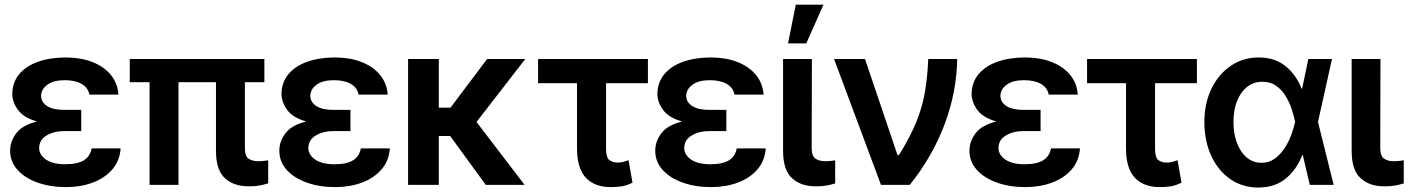

<svg xmlns="http://www.w3.org/2000/svg" viewBox="-20 -802 6110 833"><path d="M259.8 -325.2H332.5V-233.4H259.8Q213.9 -233.4 181.9 -214.1Q149.9 -194.8 149.9 -159.7Q149.9 -129.9 179.7 -109.6Q209.5 -89.4 262.7 -89.4Q316.4 -89.4 344 -106.7Q371.6 -124 377.4 -158.2H503.4Q499.5 -104 467 -66.7Q434.6 -29.3 382.3 -9.8Q330.1 9.8 266.6 9.8Q197.8 9.8 143.1 -9.8Q88.4 -29.3 56.2 -64.7Q23.9 -100.1 23.9 -148.4Q23.9 -188.5 50.5 -223.9Q77.1 -259.3 140.6 -274.9Q82.5 -291.5 58.1 -325Q33.7 -358.4 33.2 -394Q33.7 -444.3 63.2 -480Q92.8 -515.6 145.3 -534.2Q197.8 -552.7 265.6 -552.7Q329.1 -552.7 379.4 -533.4Q429.7 -514.2 460 -478Q490.2 -441.9 494.1 -391.6H367.7Q362.3 -421.9 334 -438Q305.7 -454.1 260.7 -454.1Q211.9 -454.1 185.3 -434.3Q158.7 -414.6 158.2 -386.2Q158.7 -358.4 184.6 -341.8Q210.4 -325.2 259.8 -325.2Z M1127 -545.9V-445.3H1042.5V-158.7Q1042.5 -124.5 1058.6 -113.5Q1074.7 -102.5 1101.1 -102.5Q1113.3 -102.5 1124.5 -104Q1135.7 -105.5 1143.6 -106.4V-6.3Q1127.4 -1.5 1106.4 2.7Q1085.4 6.8 1059.6 6.3Q995.1 6.8 956.1 -28.6Q917 -64 917 -147V-445.3H754.4V0H628.9V-445.3H543V-545.9Z M1427.7 -325.2H1500.5V-233.4H1427.7Q1381.8 -233.4 1349.9 -214.1Q1317.9 -194.8 1317.9 -159.7Q1317.9 -129.9 1347.7 -109.6Q1377.4 -89.4 1430.7 -89.4Q1484.4 -89.4 1512 -106.7Q1539.6 -124 1545.4 -158.2H1671.4Q1667.5 -104 1635 -66.7Q1602.5 -29.3 1550.3 -9.8Q1498 9.8 1434.6 9.8Q1365.7 9.8 1311 -9.8Q1256.3 -29.3 1224.1 -64.7Q1191.9 -100.1 1191.9 -148.4Q1191.9 -188.5 1218.5 -223.9Q1245.1 -259.3 1308.6 -274.9Q1250.5 -291.5 1226.1 -325Q1201.7 -358.4 1201.2 -394Q1201.7 -444.3 1231.2 -480Q1260.7 -515.6 1313.2 -534.2Q1365.7 -552.7 1433.6 -552.7Q1497.1 -552.7 1547.4 -533.4Q1597.7 -514.2 1627.9 -478Q1658.2 -441.9 1662.1 -391.6H1535.6Q1530.3 -421.9 1502 -438Q1473.6 -454.1 1428.7 -454.1Q1379.9 -454.1 1353.3 -434.3Q1326.7 -414.6 1326.2 -386.2Q1326.7 -358.4 1352.5 -341.8Q1378.4 -325.2 1427.7 -325.2Z M2087.4 0 1933.1 -211.9H1883.8V0H1750.5V-545.9H1883.8V-335H1934.6L2093.3 -545.9H2258.8L2047.4 -272.9L2255.9 0Z M2791 -545.9V-440.9H2609.4V-154.3Q2609.9 -117.2 2624.5 -106.9Q2639.2 -96.7 2659.2 -96.7Q2674.3 -96.7 2685.3 -99.9Q2696.3 -103 2707 -106.9L2724.1 -9.8Q2701.2 2.4 2679.2 6.1Q2657.2 9.8 2630.4 9.8Q2560.1 9.8 2522 -30.5Q2483.9 -70.8 2483.4 -156.7V-440.9H2314.5V-545.9Z M3058.6 -325.2H3131.3V-233.4H3058.6Q3012.7 -233.4 2980.7 -214.1Q2948.7 -194.8 2948.7 -159.7Q2948.7 -129.9 2978.5 -109.6Q3008.3 -89.4 3061.5 -89.4Q3115.2 -89.4 3142.8 -106.7Q3170.4 -124 3176.3 -158.2H3302.2Q3298.3 -104 3265.9 -66.7Q3233.4 -29.3 3181.2 -9.8Q3128.9 9.8 3065.4 9.8Q2996.6 9.8 2941.9 -9.8Q2887.2 -29.3 2855 -64.7Q2822.8 -100.1 2822.8 -148.4Q2822.8 -188.5 2849.4 -223.9Q2876 -259.3 2939.5 -274.9Q2881.3 -291.5 2856.9 -325Q2832.5 -358.4 2832 -394Q2832.5 -444.3 2862.1 -480Q2891.6 -515.6 2944.1 -534.2Q2996.6 -552.7 3064.5 -552.7Q3127.9 -552.7 3178.2 -533.4Q3228.5 -514.2 3258.8 -478Q3289.1 -441.9 3293 -391.6H3166.5Q3161.1 -421.9 3132.8 -438Q3104.5 -454.1 3059.6 -454.1Q3010.7 -454.1 2984.1 -434.3Q2957.5 -414.6 2957 -386.2Q2957.5 -358.4 2983.4 -341.8Q3009.3 -325.2 3058.6 -325.2Z M3377.4 -545.9H3502.4L3501.5 -158.7Q3502 -124.5 3518.3 -113.5Q3534.7 -102.5 3560.5 -102.5Q3573.7 -102.5 3585 -104Q3596.2 -105.5 3603.5 -106.4V-6.3Q3587.4 -1 3566.2 2.9Q3544.9 6.8 3519.5 6.3Q3455.6 6.8 3416.5 -28.6Q3377.4 -64 3377.4 -147ZM3398.9 -613.8 3432.6 -781.7H3552.7L3478 -613.8Z M3802.2 0 3598.6 -545.9H3732.9L3874 -128.9H3879.9Q3929.2 -208 3955.6 -273.2Q3981.9 -338.4 3992.9 -403.1Q4003.9 -467.8 4007.3 -545.9H4132.8Q4130.9 -403.8 4078.6 -263.9Q4026.4 -124 3927.2 0Z M4421.9 -325.2H4494.6V-233.4H4421.9Q4376 -233.4 4344 -214.1Q4312 -194.8 4312 -159.7Q4312 -129.9 4341.8 -109.6Q4371.6 -89.4 4424.8 -89.4Q4478.5 -89.4 4506.1 -106.7Q4533.7 -124 4539.6 -158.2H4665.5Q4661.6 -104 4629.2 -66.7Q4596.7 -29.3 4544.4 -9.8Q4492.2 9.8 4428.7 9.8Q4359.9 9.8 4305.2 -9.8Q4250.5 -29.3 4218.3 -64.7Q4186 -100.1 4186 -148.4Q4186 -188.5 4212.6 -223.9Q4239.3 -259.3 4302.7 -274.9Q4244.6 -291.5 4220.2 -325Q4195.8 -358.4 4195.3 -394Q4195.8 -444.3 4225.3 -480Q4254.9 -515.6 4307.4 -534.2Q4359.9 -552.7 4427.7 -552.7Q4491.2 -552.7 4541.5 -533.4Q4591.8 -514.2 4622.1 -478Q4652.3 -441.9 4656.2 -391.6H4529.8Q4524.4 -421.9 4496.1 -438Q4467.8 -454.1 4422.9 -454.1Q4374 -454.1 4347.4 -434.3Q4320.8 -414.6 4320.3 -386.2Q4320.8 -358.4 4346.7 -341.8Q4372.6 -325.2 4421.9 -325.2Z M5172.9 -545.9V-440.9H4991.2V-154.3Q4991.7 -117.2 5006.3 -106.9Q5021 -96.7 5041 -96.7Q5056.2 -96.7 5067.1 -99.9Q5078.1 -103 5088.9 -106.9L5106 -9.8Q5083 2.4 5061 6.1Q5039.1 9.8 5012.2 9.8Q4941.9 9.8 4903.8 -30.5Q4865.7 -70.8 4865.2 -156.7V-440.9H4696.3V-545.9Z M5438 11.7Q5369.1 11.2 5316.9 -25.4Q5264.6 -62 5235.1 -125.7Q5205.6 -189.5 5205.1 -272.5Q5205.6 -355.5 5236.6 -418.5Q5267.6 -481.4 5320.8 -517.1Q5374 -552.7 5440.9 -552.7Q5510.3 -552.7 5556.9 -515.4Q5603.5 -478 5627 -417.5H5629.4L5656.2 -545.9H5758.8L5698.2 -272.9L5766.1 0H5662.6L5632.3 -128.9H5629.9Q5606.4 -67.9 5559.3 -28.1Q5512.2 11.7 5438 11.7ZM5331.5 -272.9Q5331.5 -196.3 5365 -146Q5398.4 -95.7 5453.1 -95.7Q5484.9 -95.7 5509.5 -113Q5534.2 -130.4 5552.2 -157.5Q5570.3 -184.6 5581.5 -215.1Q5592.8 -245.6 5598.6 -271.5V-272.9V-274.4Q5593.3 -300.8 5583.3 -330.8Q5573.2 -360.8 5556.6 -387.2Q5540 -413.6 5515.6 -430.4Q5491.2 -447.3 5457.5 -447.3Q5399.9 -447.3 5365.7 -398.4Q5331.5 -349.6 5331.5 -272.9Z M5844.2 -545.9H5969.2L5968.3 -158.7Q5968.8 -124.5 5985.1 -113.5Q6001.5 -102.5 6027.3 -102.5Q6040.5 -102.5 6051.8 -104Q6063 -105.5 6070.3 -106.4V-6.3Q6054.2 -1 6033 2.9Q6011.7 6.8 5986.3 6.3Q5922.4 6.8 5883.3 -28.6Q5844.2 -64 5844.2 -147Z"/></svg>

Font: Inter Tight SemiBold
Style: Regular
Weight: 600
Designer: Rasmus Andersson
Foundry: rsms
Version: Version 3.004; ttfautohint (v1.8.4.7-5d5b)